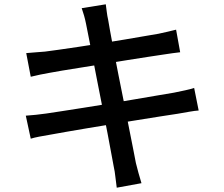

<svg xmlns="http://www.w3.org/2000/svg" viewBox="-20 -820 1040 893"><path d="M380 -710Q376 -730 371 -747.5Q366 -765 360 -782L472 -800Q474 -786 476.5 -765.5Q479 -745 483 -728Q485 -716 491.5 -679Q498 -642 508.5 -587Q519 -532 531.5 -469Q544 -406 557 -341.5Q570 -277 581 -220Q592 -163 600.5 -121.5Q609 -80 612 -62Q617 -41 624 -16Q631 9 638 32L523 53Q519 26 516.5 1.5Q514 -23 509 -45Q506 -61 498.5 -101.5Q491 -142 480.5 -198Q470 -254 457 -317.5Q444 -381 432 -444.5Q420 -508 409 -563Q398 -618 390.5 -657Q383 -696 380 -710ZM102 -573Q122 -575 144 -576.5Q166 -578 189 -580Q211 -583 252 -588.5Q293 -594 344.5 -602Q396 -610 451.5 -618.5Q507 -627 559 -636Q611 -645 652.5 -652Q694 -659 717 -663Q740 -668 762 -673Q784 -678 799 -682L818 -577Q805 -576 782 -572.5Q759 -569 738 -566Q712 -562 668.5 -555.5Q625 -549 572.5 -540.5Q520 -532 464.5 -523Q409 -514 358.5 -506Q308 -498 268.5 -491.5Q229 -485 209 -481Q187 -477 167 -473Q147 -469 123 -463ZM100 -282Q119 -283 146.5 -286Q174 -289 195 -292Q222 -296 267.5 -303Q313 -310 370 -319Q427 -328 488 -338Q549 -348 606.5 -358Q664 -368 712 -376Q760 -384 789 -389Q818 -395 841.5 -400Q865 -405 883 -411L904 -306Q887 -305 861.5 -300.5Q836 -296 807 -291Q774 -286 725.5 -278.5Q677 -271 619 -261.5Q561 -252 501 -242.5Q441 -233 385.5 -223.5Q330 -214 286 -206.5Q242 -199 216 -194Q186 -189 162.5 -184.5Q139 -180 123 -175Z"/></svg>

Font: Noto Sans SC Medium
Style: Regular
Weight: 500
Designer: Ryoko NISHIZUKA  (kana, bopomofo & ideographs); Paul D. Hunt (Latin, Greek & Cyrillic); Sandoll Communications , Soo-you
Foundry: Adobe
Version: Version 2.004-H2;hotconv 1.0.118;makeotfexe 2.5.65603